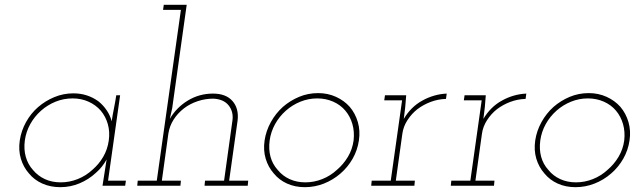

<svg xmlns="http://www.w3.org/2000/svg" viewBox="-20 -770 2646 796"><path d="M62 -188Q56 -147 66.5 -112Q77 -77 100 -51Q122 -24 155.5 -9Q189 6 230 6Q272 6 310 -10Q348 -26 377 -53Q391 -65 402.5 -79.5Q414 -94 422 -109Q420 -94 417.5 -80Q415 -66 413 -51L405 0H499L502 -21H428L478 -375H462Q458 -348 452.5 -321Q447 -294 443 -267Q437 -291 422.5 -312.5Q408 -334 388 -350Q366 -366 340 -374.5Q314 -383 284 -383Q243 -383 205.5 -367.5Q168 -352 138 -326Q108 -300 88 -264Q68 -228 62 -188ZM83 -188Q88 -224 105.5 -255.5Q123 -287 150 -311Q177 -335 210.5 -348.5Q244 -362 281 -362Q317 -362 347 -348.5Q377 -335 398 -311Q418 -287 427 -255.5Q436 -224 431 -188Q426 -151 408 -120Q390 -89 363 -66Q336 -41 302 -27.5Q268 -14 232 -14Q195 -14 166 -27.5Q137 -41 117 -65Q96 -88 87 -119.5Q78 -151 83 -188Z M830 -21 828 0H1007L1009 -21H930L965 -270Q971 -320 944 -351Q917 -382 863 -382Q806 -382 758.5 -353Q711 -324 684 -277L694 -322L754 -750H659L656 -729H730L630 -21H551L549 0H728L730 -21H651L678 -216Q683 -248 700 -274.5Q717 -301 743 -321Q768 -340 799.5 -350.5Q831 -361 864 -361Q907 -359 927.5 -333.5Q948 -308 944 -273L909 -21Z M1077 -188Q1071 -147 1081.5 -112Q1092 -77 1115 -51Q1137 -24 1170 -9Q1203 6 1244 6Q1285 6 1323 -9Q1361 -24 1392 -51Q1422 -77 1442 -112Q1462 -147 1468 -188Q1474 -228 1463.5 -264Q1453 -300 1430 -327Q1407 -353 1373 -368.5Q1339 -384 1299 -384Q1257 -384 1220 -368.5Q1183 -353 1153 -327Q1123 -300 1103 -264Q1083 -228 1077 -188ZM1098 -188Q1103 -224 1120.5 -255.5Q1138 -287 1165 -311Q1192 -335 1225.5 -348.5Q1259 -362 1295 -362Q1331 -362 1361.5 -348.5Q1392 -335 1412 -311Q1432 -287 1441 -255.5Q1450 -224 1446 -188Q1441 -151 1422.5 -120Q1404 -89 1377 -66Q1350 -41 1316 -27.5Q1282 -14 1246 -14Q1210 -14 1180.5 -27.5Q1151 -41 1131 -66Q1110 -89 1101.5 -120Q1093 -151 1098 -188Z M1521 -21 1519 0H1698L1700 -21H1621L1648 -215Q1652 -245 1669 -271.5Q1686 -298 1710 -317Q1735 -336 1765.5 -347.5Q1796 -359 1829 -360L1832 -382Q1806 -381 1780 -373.5Q1754 -366 1731 -353Q1707 -340 1687.5 -320.5Q1668 -301 1654 -277Q1656 -291 1657 -301.5Q1658 -312 1660 -326L1664 -375H1576L1573 -354H1647L1600 -21Z M1851 -21 1849 0H2028L2030 -21H1951L1978 -215Q1982 -245 1999 -271.5Q2016 -298 2040 -317Q2065 -336 2095.5 -347.5Q2126 -359 2159 -360L2162 -382Q2136 -381 2110 -373.5Q2084 -366 2061 -353Q2037 -340 2017.5 -320.5Q1998 -301 1984 -277Q1986 -291 1987 -301.5Q1988 -312 1990 -326L1994 -375H1906L1903 -354H1977L1930 -21Z M2199 -188Q2193 -147 2203.5 -112Q2214 -77 2237 -51Q2259 -24 2292 -9Q2325 6 2366 6Q2407 6 2445 -9Q2483 -24 2514 -51Q2544 -77 2564 -112Q2584 -147 2590 -188Q2596 -228 2585.5 -264Q2575 -300 2552 -327Q2529 -353 2495 -368.5Q2461 -384 2421 -384Q2379 -384 2342 -368.5Q2305 -353 2275 -327Q2245 -300 2225 -264Q2205 -228 2199 -188ZM2220 -188Q2225 -224 2242.5 -255.5Q2260 -287 2287 -311Q2314 -335 2347.5 -348.5Q2381 -362 2417 -362Q2453 -362 2483.5 -348.5Q2514 -335 2534 -311Q2554 -287 2563 -255.5Q2572 -224 2568 -188Q2563 -151 2544.5 -120Q2526 -89 2499 -66Q2472 -41 2438 -27.5Q2404 -14 2368 -14Q2332 -14 2302.5 -27.5Q2273 -41 2253 -66Q2232 -89 2223.5 -120Q2215 -151 2220 -188Z"/></svg>

Font: Josefin Slab ExtraLight
Style: Italic
Weight: 250
Italic angle: -12°
Designer: Santiago Orozco
Foundry: Typemade
Version: Version 2.100